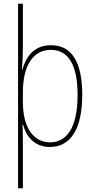

<svg xmlns="http://www.w3.org/2000/svg" viewBox="-20 -780 511 1032"><path d="M422 -270C422 -449 364 -537 254 -537C161 -537 119 -473 100 -405H98C101 -443 103 -490 103 -522V-760H77V232H103V-21C103 -56 102 -88 101 -110H104C119 -51 162 10 248 10C355 10 422 -80 422 -270ZM397 -270C397 -86 334 -15 249 -15C163 -15 103 -89 103 -232V-284C103 -426 157 -512 253 -512C350 -512 397 -427 397 -270Z"/></svg>

Font: Noto Sans Condensed Thin
Style: Regular
Weight: 100
Width: 3
Designer: Monotype Design Team
Foundry: Monotype Imaging Inc.
Version: Version 2.013